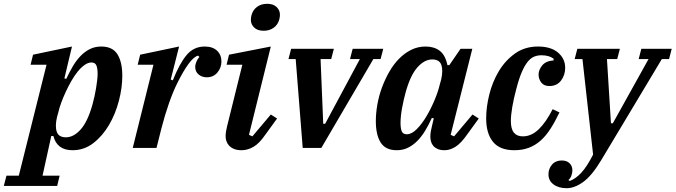

<svg xmlns="http://www.w3.org/2000/svg" viewBox="-111 -779 3557 1011"><path d="M-77 146H-12L134 -438H50L63 -491L268 -534L228 -366L238 -364Q254 -398 272 -429Q290 -460 312.5 -483.5Q335 -507 362 -520.5Q389 -534 422 -534Q482 -534 507.5 -493Q533 -452 533 -380Q533 -317 515 -248Q497 -179 463 -121Q429 -63 380.5 -25.5Q332 12 271 12Q189 12 170 -63H159L113 146H203L190 200H-91ZM236 -56Q277 -56 314 -97.5Q351 -139 376 -229Q381 -247 386 -269Q391 -291 394.5 -312.5Q398 -334 400.5 -354.5Q403 -375 403 -390Q403 -419 396.5 -434.5Q390 -450 370 -450Q353 -450 334.5 -437Q316 -424 298.5 -402.5Q281 -381 265 -353Q249 -325 235.5 -296Q222 -267 211.5 -238.5Q201 -210 196 -187L189 -162Q178 -114 188 -85Q198 -56 236 -56Z M697 -438H614L627 -491L832 -534L788 -360L799 -356Q834 -444 871.5 -489Q909 -534 967 -534Q1009 -534 1032 -512Q1055 -490 1055 -455Q1055 -423 1034 -397.5Q1013 -372 978 -372Q952 -372 934.5 -387Q917 -402 917 -426Q917 -440 923.5 -455Q930 -470 939 -479L932 -486Q910 -481 882 -443Q854 -405 824 -344Q801 -299 778.5 -234.5Q756 -170 739 -103L713 0H588Z M1161 12Q1138 12 1122 5.5Q1106 -1 1096 -11.5Q1086 -22 1081.5 -35Q1077 -48 1077 -62Q1077 -74 1079.5 -89Q1082 -104 1085 -115L1165 -438H1082L1095 -491L1315 -534L1200 -69L1218 -61L1315 -176L1348 -155L1287 -71Q1255 -24 1224 -6Q1193 12 1161 12ZM1277 -617Q1245 -617 1227.5 -634Q1210 -651 1210 -674Q1210 -686 1213 -698Q1220 -726 1242 -742.5Q1264 -759 1296 -759Q1328 -759 1345.5 -742Q1363 -725 1363 -702Q1363 -690 1360 -678Q1353 -650 1331 -633.5Q1309 -617 1277 -617Z M1446 -468H1408L1422 -522H1647L1633 -468H1577L1591 -127H1601L1784 -468H1732L1746 -522H1907L1893 -468H1855L1581 0H1483Z M1978 12Q1919 12 1893.5 -28.5Q1868 -69 1868 -141Q1868 -183 1876 -228.5Q1884 -274 1900 -317.5Q1916 -361 1938.5 -400.5Q1961 -440 1990 -469.5Q2019 -499 2054 -516.5Q2089 -534 2130 -534Q2175 -534 2204.5 -511.5Q2234 -489 2245 -436H2255L2314 -522H2376L2262 -69L2280 -61L2377 -176L2410 -155L2349 -71Q2317 -25 2288 -6.5Q2259 12 2230 12Q2208 12 2193.5 5.5Q2179 -1 2170.5 -11Q2162 -21 2158.5 -34Q2155 -47 2155 -60Q2155 -74 2158 -90Q2161 -106 2164 -117L2173 -156L2163 -158Q2147 -123 2128.5 -92Q2110 -61 2087.5 -38Q2065 -15 2038 -1.5Q2011 12 1978 12ZM2031 -72Q2057 -72 2084.5 -100Q2112 -128 2136 -169Q2160 -210 2178.5 -255Q2197 -300 2205 -335L2212 -360Q2223 -408 2213 -437Q2203 -466 2165 -466Q2124 -466 2087 -424.5Q2050 -383 2025 -293Q2020 -275 2015 -253Q2010 -231 2006 -209.5Q2002 -188 2000 -167.5Q1998 -147 1998 -132Q1998 -103 2004.5 -87.5Q2011 -72 2031 -72Z M2597 12Q2521 12 2485 -32Q2449 -76 2449 -156Q2449 -215 2465.5 -281.5Q2482 -348 2515.5 -404Q2549 -460 2600.5 -497Q2652 -534 2722 -534Q2790 -534 2827.5 -502Q2865 -470 2865 -422Q2865 -383 2843 -354.5Q2821 -326 2782 -326Q2753 -326 2739 -344.5Q2725 -363 2725 -386Q2725 -411 2744 -434.5Q2763 -458 2804 -461V-470Q2780 -488 2740 -488Q2719 -488 2701 -480.5Q2683 -473 2667 -453Q2651 -433 2636 -398Q2621 -363 2607 -308Q2594 -260 2586.5 -216Q2579 -172 2579 -142Q2579 -100 2595 -80.5Q2611 -61 2642 -61Q2687 -61 2725.5 -98Q2764 -135 2799 -204L2835 -187Q2812 -139 2788 -101.5Q2764 -64 2736 -39Q2708 -14 2674 -1Q2640 12 2597 12Z M2873 212Q2830 212 2803.5 192Q2777 172 2777 139Q2777 110 2795.5 88Q2814 66 2847 66Q2873 66 2888 80.5Q2903 95 2903 118Q2903 132 2897.5 146.5Q2892 161 2882 169L2889 174Q2921 162 2950.5 130Q2980 98 3012 35L2956 -468H2915L2929 -522H3153L3139 -468H3085L3106 -130H3116L3304 -468H3252L3266 -522H3426L3412 -468H3374L3055 64Q3005 147 2959.5 179.5Q2914 212 2873 212Z"/></svg>

Font: IBM Plex Serif SmBld
Style: Italic
Weight: 600
Italic angle: -14°
Designer: Mike Abbink, Paul van der Laan, Pieter van Rosmalen
Foundry: Bold Monday
Version: Version 3.001